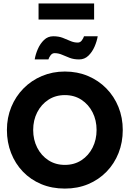

<svg xmlns="http://www.w3.org/2000/svg" viewBox="-20 -1090 782 1122"><path d="M173.9 -330.5Q173.9 -273.6 197.4 -227.2Q220.9 -180.9 262.6 -153.7Q304.3 -126.4 359.1 -126.4Q414.4 -126.4 456 -153.7Q497.6 -180.9 521 -227.2Q544.4 -273.6 544.4 -330.5Q544.4 -387.4 521 -433.5Q497.6 -479.6 456 -506.9Q414.4 -534.3 359.1 -534.3Q304.3 -534.3 262.6 -506.9Q220.9 -479.6 197.4 -433.5Q173.9 -387.4 173.9 -330.5ZM20.4 -330.5Q20.4 -402.5 46 -464.8Q71.6 -527 117.6 -573.5Q163.5 -620 225.3 -646Q287.1 -672 359.1 -672Q432.2 -672 493.9 -646Q555.6 -620 601.3 -573.5Q647.1 -527 672.2 -464.8Q697.4 -402.5 697.4 -330.5Q697.4 -258 672.8 -195.8Q648.1 -133.5 602.8 -86.8Q557.4 -40 495.5 -14Q433.6 12 359.1 12Q283.2 12 221 -14Q158.9 -40 114 -86.8Q69.1 -133.5 44.8 -195.8Q20.4 -258 20.4 -330.5ZM299.1 -779.4Q285.1 -779.4 275.7 -767Q266.4 -754.5 262.9 -742.7H182.8Q187.4 -771.9 201 -803.2Q214.6 -834.5 237.1 -856.3Q259.6 -878.1 291.3 -878.1Q322.7 -878.1 346.6 -868.9Q370.4 -859.6 391.3 -850.4Q412.2 -841.2 434.5 -841.2Q448.9 -841.2 458.2 -853.9Q467.5 -866.6 470.9 -878.1H551Q546.2 -849.1 532.7 -817.7Q519.1 -786.3 496.6 -764.5Q474.1 -742.7 442.5 -742.7Q411.1 -742.7 387.2 -751.9Q363.3 -761.1 342.3 -770.3Q321.4 -779.4 299.1 -779.4ZM205.3 -975.9V-1069.6H530V-975.9Z"/></svg>

Font: League Spartan Extralight
Style: Regular
Weight: 200
Foundry: The League of Moveable Type
Version: Version 2.300; ttfautohint (v1.8.3)